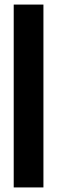

<svg xmlns="http://www.w3.org/2000/svg" viewBox="-20 -720 250 840"><path d="M40 100H170V-700H40Z"/></svg>

Font: Pescante Normal
Style: Regular
Weight: 400
Designer: Ariel Martín Pérez
Foundry: Tunera Type Foundry
Version: Version 1.000;FEAKit 1.0